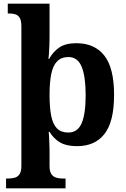

<svg xmlns="http://www.w3.org/2000/svg" viewBox="-20 -780 685 1040"><path d="M12.8 240V187H24.8Q45.5 187 61.4 182Q77.3 177 86.6 162.3Q95.8 147.7 95.8 119.6V-636.7Q95.8 -667.8 87.2 -682.6Q78.6 -697.4 63.9 -702.2Q49.2 -707 30.1 -707H22.1V-760H248.4V-576Q248.4 -557.5 247.4 -533.4Q246.4 -509.4 245.1 -489.3Q243.8 -469.2 242.1 -461.1H246.1Q267.9 -500.1 301.6 -523.1Q335.3 -546 393.3 -546Q492.9 -546 545.4 -478.6Q597.9 -411.3 597.9 -266.1Q597.9 -121.1 546.2 -54.7Q494.6 11.7 397.3 11.7Q339.9 11.7 305.2 -8.7Q270.4 -29.1 248.4 -65.8H243.8Q245 -58.3 245.5 -44Q246 -29.7 247 -11.7Q248 6.2 248.2 23.3Q248.4 40.3 248.4 53V119.4Q248.4 147.8 257.9 162.3Q267.3 176.8 283.2 181.9Q299.1 187 318.8 187H335.1V240ZM350 -62.1Q400.4 -62.1 422.2 -112.4Q444 -162.7 444 -264.8Q444 -364.8 422.5 -417.9Q400.9 -471 351.3 -471Q311.5 -471 289 -447.4Q266.4 -423.8 257.4 -378.1Q248.4 -332.3 248.4 -266.1Q248.4 -197.7 257.4 -152.3Q266.4 -106.9 288.6 -84.5Q310.8 -62.1 350 -62.1Z"/></svg>

Font: Noto Serif Sinhala
Style: Regular
Weight: 400
Designer: Jelle Bosma - Monotype Design Team
Foundry: Monotype Imaging Inc.
Version: Version 2.006